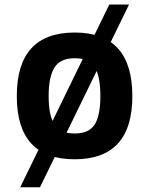

<svg xmlns="http://www.w3.org/2000/svg" viewBox="-20 -666 649 821"><path d="M299.3 15.1Q51.8 15.1 51.8 -254.9Q51.8 -526.9 299.3 -526.9Q545.9 -526.9 545.9 -254.9Q545.9 15.1 299.3 15.1ZM299.3 -95.2Q360.4 -95.2 384.8 -133.5Q409.2 -171.9 409.2 -254.9Q409.2 -339.4 385.3 -378.2Q361.3 -417 299.3 -417Q237.8 -417 212.9 -377.2Q188 -337.4 188 -254.9Q188 -172.9 212.6 -134Q237.3 -95.2 299.3 -95.2ZM150.9 134.8H66.4L447.3 -646.5H531.7Z"/></svg>

Font: Cadman
Style: Bold
Weight: 700
Designer: Paul James MIller
Foundry: High-Logic / Made with FontCreator
Version: Version 2.114;March 28, 2021;FontCreator 13.0.0.2683 64-bit